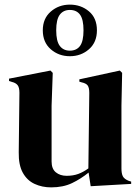

<svg xmlns="http://www.w3.org/2000/svg" viewBox="-20 -795 607 830"><path d="M201 15Q162 15 129.5 0Q97 -15 78.5 -48.5Q60 -82 61 -137L64 -394Q64 -417 56 -427Q48 -437 31 -441L19 -445V-455L198 -490L208 -480L203 -338V-97Q203 -65 221.5 -50Q240 -35 268 -35Q296 -35 318 -43Q340 -51 362 -67L366 -393Q366 -416 359 -425.5Q352 -435 333 -439L323 -442V-452L498 -490L508 -480L505 -338V-67Q505 -45 511 -33Q517 -21 537 -13L547 -10V0L372 10L363 -49Q330 -22 291.5 -3.5Q253 15 201 15ZM282 -552Q234 -552 199.5 -582Q165 -612 165 -664Q165 -715 199.5 -745Q234 -775 282 -775Q330 -775 364.5 -746Q399 -717 399 -664Q399 -612 364.5 -582Q330 -552 282 -552ZM282 -576Q311 -576 326 -596.5Q341 -617 341 -664Q341 -711 326 -731.5Q311 -752 282 -752Q254 -752 238.5 -731.5Q223 -711 223 -664Q223 -617 238.5 -596.5Q254 -576 282 -576Z"/></svg>

Font: DeepMind Serif Display
Style: Regular
Weight: 400
Designer: Frank Grießhammer / Modifications: Colophon Foundry
Foundry: Colophon Foundry
Version: Version 5.003; ttfautohint (v1.8.2)